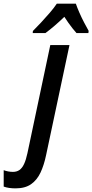

<svg xmlns="http://www.w3.org/2000/svg" viewBox="-148 -786 503 1046"><path d="M-63.5 240.2Q-81.5 240.2 -98.1 237.8Q-114.7 235.4 -127.9 230.5V141.1Q-116.7 145.5 -103.5 147.9Q-90.3 150.4 -77.6 150.4Q-56.6 150.4 -42 140.1Q-27.3 129.9 -16.8 107.4Q-6.3 85 1.5 48.3L126 -540.5H230.5L103 59.6Q91.8 113.3 72.8 154.1Q53.7 194.8 21.2 217.5Q-11.2 240.2 -63.5 240.2ZM30.3 -606 31.2 -617.2Q51.8 -637.7 75.9 -663.6Q100.1 -689.5 123 -716.1Q146 -742.7 161.6 -766.1H265.1Q272.5 -744.6 284.4 -717.3Q296.4 -689.9 310.3 -663.3Q324.2 -636.7 335 -617.7L333.5 -606H268.6Q258.8 -617.2 247.3 -631.3Q235.8 -645.5 224.6 -661.6Q213.4 -677.7 202.6 -694.3Q175.3 -668 149.4 -645.8Q123.5 -623.5 99.6 -606Z"/></svg>

Font: Open Sans SemiCondensed SemiBold
Style: Italic
Weight: 600
Width: 4
Italic angle: -12°
Designer: Monotype Design Team
Foundry: Monotype Imaging Inc.
Version: Version 3.000